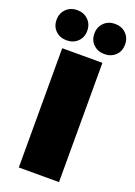

<svg xmlns="http://www.w3.org/2000/svg" viewBox="-198 -992 746 1059"><g transform="rotate(20 175.0 -463.0)"><path d="M57 -700H293V0H57ZM-26 -837Q-26 -876 -0.5 -901Q25 -926 64 -926Q103 -926 128.5 -901Q154 -876 154 -837Q154 -798 128.5 -773.5Q103 -749 64 -749Q25 -749 -0.5 -773.5Q-26 -798 -26 -837ZM196 -837Q196 -876 221.5 -901Q247 -926 286 -926Q325 -926 350.5 -901Q376 -876 376 -837Q376 -798 350.5 -773.5Q325 -749 286 -749Q247 -749 221.5 -773.5Q196 -798 196 -837Z"/></g></svg>

Font: AtCorfu Sans
Style: AtCorfu Sans Black
Weight: 900
Designer: Kostas Teopoulos
Foundry: Kostas Teopoulos
Version: Version 1.00 July 8, 2025, initial release